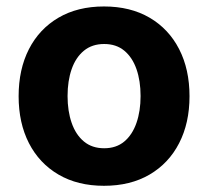

<svg xmlns="http://www.w3.org/2000/svg" viewBox="-20 -573 654 603"><path d="M306.6 10.5Q223.8 10.5 163.6 -24.8Q103.4 -60.1 70.9 -123.4Q38.5 -186.7 38.5 -270.7Q38.5 -355.3 70.9 -418.7Q103.4 -482.1 163.6 -517.4Q223.8 -552.7 306.6 -552.7Q389.6 -552.7 449.9 -517.4Q510.1 -482.1 542.6 -418.7Q575.2 -355.3 575.2 -270.7Q575.2 -186.7 542.6 -123.4Q510.1 -60.1 449.9 -24.8Q389.6 10.5 306.6 10.5ZM307.2 -107.4Q345.1 -107.4 370.4 -128.6Q395.7 -149.8 408.6 -187Q421.5 -224.1 421.5 -271.3Q421.5 -319.1 408.6 -356Q395.7 -392.8 370.4 -413.8Q345.1 -434.8 307.2 -434.8Q269.2 -434.8 243.6 -413.8Q218 -392.8 205.1 -356Q192.2 -319.1 192.2 -271.3Q192.2 -224.1 205.1 -187Q218 -149.8 243.6 -128.6Q269.2 -107.4 307.2 -107.4Z"/></svg>

Font: GitLab Sans
Style: Regular
Weight: 400
Designer: Rasmus Andersson
Foundry: Modifications by GitLab B.V., manufactured by rsms
Version: Version 4.000;git-c8fb6b7